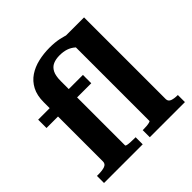

<svg xmlns="http://www.w3.org/2000/svg" viewBox="-193 -913 1074 1074"><g transform="rotate(-45 344.0 -375.5)"><path d="M22 -511H376V-445H22ZM394 0V-56H401Q413 -56 425.5 -57Q438 -58 447.5 -60.5Q457 -63 457 -66V-699L408 -734H608V-88Q608 -69 626 -62.5Q644 -56 670 -56H672V0ZM338 0H32V-56H43Q76 -56 94.5 -63Q113 -70 113 -89V-558Q113 -612 132.5 -649Q152 -686 185.5 -708.5Q219 -731 262 -741Q305 -751 352 -751Q393 -751 427 -744Q461 -737 488 -725.5Q515 -714 535 -699L490 -604Q475 -632 455.5 -649Q436 -666 413 -673.5Q390 -681 361 -681Q331 -681 309.5 -671.5Q288 -662 276 -639Q264 -616 264 -574V-66Q264 -62 272.5 -60Q281 -58 295.5 -57Q310 -56 329 -56H338Z"/></g></svg>

Font: Roboto Serif 28pt SemiBold
Style: Regular
Weight: 600
Designer: Greg Gazdowicz
Foundry: Commercial Type
Version: Version 1.008